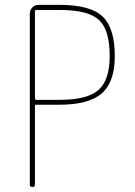

<svg xmlns="http://www.w3.org/2000/svg" viewBox="-20 -750 540 770"><path d="M120.1 -705.1V-355.5Q120.1 -350.6 125 -349.6H219.7Q330.1 -349.6 375 -389.2Q419.9 -428.7 419.9 -525.4Q419.9 -630.9 376.5 -670.4Q333 -710 219.7 -710H125Q120.1 -710 120.1 -705.1ZM99.6 -9.8V-695.3Q99.6 -710 109.9 -720.2Q120.1 -730.5 134.8 -730.5H219.7Q341.8 -730.5 391.1 -684.1Q440.4 -637.7 440.4 -525.4Q440.4 -421.9 388.7 -376Q336.9 -330.1 219.7 -330.1H125Q120.1 -330.1 120.1 -325.2V-9.8Q120.1 0 109.9 0Q99.6 0 99.6 -9.8Z"/></svg>

Font: Rounded-X Mgen+ 2m thin
Style: Regular
Weight: 100
Designer: [Source Han Sans]
Ryoko NISHIZUKA  (kana & ideographs); Paul D. Hunt (Latin, Greek & Cyrillic); Wenlong ZHANG  (bopomofo
Version: Version 1.059.20150602